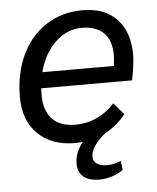

<svg xmlns="http://www.w3.org/2000/svg" viewBox="-50 -553 618 758"><g transform="rotate(-5 259.0 -174.0)"><path d="M489 -318Q489 -292 482 -250L476 -217H116Q115 -209 115 -192Q115 -128 146.5 -95Q178 -62 239 -62Q283 -62 322.5 -80Q362 -98 394 -133L434 -87Q400 -44 353 -19Q325 3 309.5 26Q294 49 294 69Q294 88 308.5 98Q323 108 350 108Q373 108 404 96L408 132Q389 146 364 154Q339 162 313 162Q273 162 251 144Q229 126 229 93Q229 48 261 8Q241 10 231 10Q138 10 83.5 -43.5Q29 -97 29 -189Q29 -283 63.5 -356Q98 -429 161 -469.5Q224 -510 305 -510Q392 -510 440.5 -459Q489 -408 489 -318ZM413 -323Q413 -380 383 -410.5Q353 -441 296 -441Q237 -441 191 -397Q145 -353 126 -280H409L410 -287Q413 -307 413 -323Z"/></g></svg>

Font: Sarabun
Style: Italic
Weight: 400
Italic angle: -10°
Designer: Suppakit Chalermlarp | Katatrad Co.,Ltd.
Foundry: Cadson Demak Co.,Ltd.
Version: Version 1.000; ttfautohint (v1.6)